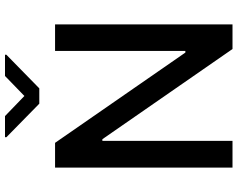

<svg xmlns="http://www.w3.org/2000/svg" viewBox="-113 -860 973 787"><g transform="rotate(-90 373.5 -466.5)"><path d="M666.9 -727.3V0H566.1L196.4 -533.4H189.6V0H79.9V-727.3H181.5L551.5 -193.2H558.2V-727.3ZM291.2 -932.5 373.6 -853 455.6 -932.5H542.6V-926.8L404.8 -791.9H342L204.5 -926.8V-932.5Z"/></g></svg>

Font: Inter UI Medium
Style: Regular
Weight: 500
Designer: Rasmus Andersson
Foundry: rsms
Version: 3.2;8d6f07862